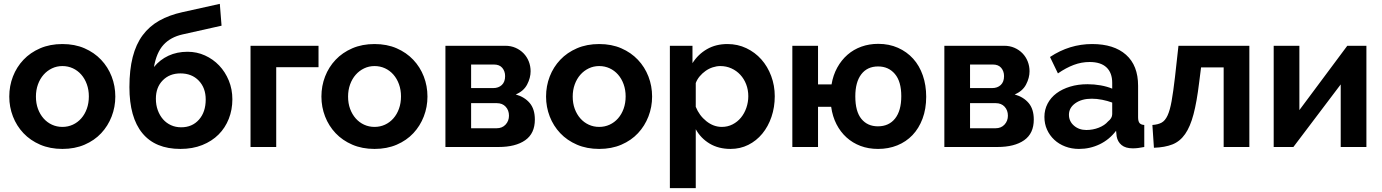

<svg xmlns="http://www.w3.org/2000/svg" viewBox="-20 -761 7157 994"><path d="M303 10Q239 10 188 -12Q137 -34 101.5 -71.5Q66 -109 47 -158Q28 -207 28 -261Q28 -316 47 -365Q66 -414 101.5 -451.5Q137 -489 188 -511Q239 -533 303 -533Q367 -533 417.5 -511Q468 -489 503.5 -451.5Q539 -414 558 -365Q577 -316 577 -261Q577 -207 558 -158Q539 -109 504 -71.5Q469 -34 418 -12Q367 10 303 10ZM166 -261Q166 -226 176.5 -197.5Q187 -169 205.5 -148Q224 -127 249 -115.5Q274 -104 303 -104Q332 -104 357 -115.5Q382 -127 400.5 -148Q419 -169 429.5 -198Q440 -227 440 -262Q440 -296 429.5 -325Q419 -354 400.5 -375Q382 -396 357 -407.5Q332 -419 303 -419Q274 -419 249 -407Q224 -395 205.5 -374Q187 -353 176.5 -324Q166 -295 166 -261Z M926 -583Q863 -569 826.5 -529Q790 -489 777 -414Q808 -452 852 -472.5Q896 -493 951 -493Q999 -493 1041 -474Q1083 -455 1114.5 -422Q1146 -389 1164.5 -344Q1183 -299 1183 -247Q1183 -193 1164.5 -146Q1146 -99 1111.5 -64.5Q1077 -30 1027 -10Q977 10 914 10Q784 10 717 -71.5Q650 -153 650 -310Q650 -399 667 -465.5Q684 -532 718.5 -578.5Q753 -625 804.5 -654Q856 -683 924 -698L1118 -741L1127 -628ZM787 -250Q787 -217 797 -190Q807 -163 824 -143.5Q841 -124 865 -113Q889 -102 918 -102Q975 -102 1010 -141.5Q1045 -181 1045 -246Q1045 -306 1009 -343.5Q973 -381 914 -381Q858 -381 822.5 -345Q787 -309 787 -250Z M1629 -413H1410V0H1277V-524H1629Z M1919 10Q1855 10 1804 -12Q1753 -34 1717.5 -71.5Q1682 -109 1663 -158Q1644 -207 1644 -261Q1644 -316 1663 -365Q1682 -414 1717.5 -451.5Q1753 -489 1804 -511Q1855 -533 1919 -533Q1983 -533 2033.5 -511Q2084 -489 2119.5 -451.5Q2155 -414 2174 -365Q2193 -316 2193 -261Q2193 -207 2174 -158Q2155 -109 2120 -71.5Q2085 -34 2034 -12Q1983 10 1919 10ZM1782 -261Q1782 -226 1792.5 -197.5Q1803 -169 1821.5 -148Q1840 -127 1865 -115.5Q1890 -104 1919 -104Q1948 -104 1973 -115.5Q1998 -127 2016.5 -148Q2035 -169 2045.5 -198Q2056 -227 2056 -262Q2056 -296 2045.5 -325Q2035 -354 2016.5 -375Q1998 -396 1973 -407.5Q1948 -419 1919 -419Q1890 -419 1865 -407Q1840 -395 1821.5 -374Q1803 -353 1792.5 -324Q1782 -295 1782 -261Z M2596 -524Q2625 -524 2649 -513.5Q2673 -503 2690.5 -485Q2708 -467 2717.5 -443Q2727 -419 2727 -392Q2727 -358 2709 -323.5Q2691 -289 2650 -272Q2696 -259 2722.5 -227.5Q2749 -196 2749 -142Q2749 -70 2699 -35Q2649 0 2561 0H2286V-524ZM2533 -305Q2561 -305 2578 -321Q2595 -337 2595 -367Q2595 -392 2580.5 -409.5Q2566 -427 2537 -427H2419V-305ZM2551 -97Q2580 -97 2597.5 -116Q2615 -135 2615 -162Q2615 -190 2598 -208.5Q2581 -227 2552 -227H2419V-97Z M3082 10Q3018 10 2967 -12Q2916 -34 2880.5 -71.5Q2845 -109 2826 -158Q2807 -207 2807 -261Q2807 -316 2826 -365Q2845 -414 2880.5 -451.5Q2916 -489 2967 -511Q3018 -533 3082 -533Q3146 -533 3196.5 -511Q3247 -489 3282.5 -451.5Q3318 -414 3337 -365Q3356 -316 3356 -261Q3356 -207 3337 -158Q3318 -109 3283 -71.5Q3248 -34 3197 -12Q3146 10 3082 10ZM2945 -261Q2945 -226 2955.5 -197.5Q2966 -169 2984.5 -148Q3003 -127 3028 -115.5Q3053 -104 3082 -104Q3111 -104 3136 -115.5Q3161 -127 3179.5 -148Q3198 -169 3208.5 -198Q3219 -227 3219 -262Q3219 -296 3208.5 -325Q3198 -354 3179.5 -375Q3161 -396 3136 -407.5Q3111 -419 3082 -419Q3053 -419 3028 -407Q3003 -395 2984.5 -374Q2966 -353 2955.5 -324Q2945 -295 2945 -261Z M3762 10Q3700 10 3654 -17.5Q3608 -45 3582 -92V213H3448V-524H3565V-434Q3594 -480 3640 -506.5Q3686 -533 3746 -533Q3799 -533 3844 -511.5Q3889 -490 3921.5 -453.5Q3954 -417 3972.5 -367.5Q3991 -318 3991 -263Q3991 -206 3974 -156Q3957 -106 3926.5 -69Q3896 -32 3854 -11Q3812 10 3762 10ZM3717 -104Q3747 -104 3772.5 -117Q3798 -130 3816 -152Q3834 -174 3844 -203Q3854 -232 3854 -263Q3854 -296 3843 -324.5Q3832 -353 3812.5 -374Q3793 -395 3766.5 -407Q3740 -419 3709 -419Q3690 -419 3670 -412.5Q3650 -406 3633 -394Q3616 -382 3602.5 -366Q3589 -350 3582 -331V-208Q3600 -163 3637 -133.5Q3674 -104 3717 -104Z M4285 -324Q4293 -372 4314.5 -411Q4336 -450 4367.5 -477.5Q4399 -505 4439.5 -519.5Q4480 -534 4527 -534Q4583 -534 4629 -513.5Q4675 -493 4707.5 -457Q4740 -421 4757.5 -370.5Q4775 -320 4775 -260Q4775 -197 4756 -146.5Q4737 -96 4704 -61.5Q4671 -27 4625.5 -8.5Q4580 10 4526 10Q4476 10 4435 -5.5Q4394 -21 4362.5 -49.5Q4331 -78 4310.5 -118Q4290 -158 4283 -208H4215V0H4082V-524H4215V-324ZM4408 -262Q4408 -184 4439.5 -145.5Q4471 -107 4525 -107Q4582 -107 4614 -147.5Q4646 -188 4646 -263Q4646 -339 4613 -378Q4580 -417 4526 -417Q4470 -417 4439 -376.5Q4408 -336 4408 -262Z M5179 -524Q5208 -524 5232 -513.5Q5256 -503 5273.5 -485Q5291 -467 5300.5 -443Q5310 -419 5310 -392Q5310 -358 5292 -323.5Q5274 -289 5233 -272Q5279 -259 5305.5 -227.5Q5332 -196 5332 -142Q5332 -70 5282 -35Q5232 0 5144 0H4869V-524ZM5116 -305Q5144 -305 5161 -321Q5178 -337 5178 -367Q5178 -392 5163.5 -409.5Q5149 -427 5120 -427H5002V-305ZM5134 -97Q5163 -97 5180.5 -116Q5198 -135 5198 -162Q5198 -190 5181 -208.5Q5164 -227 5135 -227H5002V-97Z M5566 10Q5528 10 5495 -2.5Q5462 -15 5438 -37.5Q5414 -60 5400.5 -90Q5387 -120 5387 -156Q5387 -193 5403.5 -224.5Q5420 -256 5449.5 -278Q5479 -300 5520 -312.5Q5561 -325 5610 -325Q5645 -325 5678.5 -319Q5712 -313 5738 -302V-332Q5738 -384 5708.5 -412Q5679 -440 5621 -440Q5579 -440 5539 -425Q5499 -410 5457 -381L5416 -466Q5517 -533 5634 -533Q5747 -533 5809.5 -477.5Q5872 -422 5872 -317V-154Q5872 -133 5879.5 -124Q5887 -115 5904 -114V0Q5870 7 5845 7Q5807 7 5786.5 -10Q5766 -27 5761 -55L5758 -84Q5723 -38 5673 -14Q5623 10 5566 10ZM5604 -88Q5638 -88 5668.5 -100Q5699 -112 5716 -132Q5738 -149 5738 -170V-230Q5714 -239 5686 -244.5Q5658 -250 5632 -250Q5580 -250 5547 -226.5Q5514 -203 5514 -167Q5514 -133 5540 -110.5Q5566 -88 5604 -88Z M5946 -114Q5975 -116 5993.5 -126Q6012 -136 6024.5 -163Q6037 -190 6045.5 -237.5Q6054 -285 6063 -362L6081 -524H6448V0H6315V-412H6198L6188 -333Q6176 -234 6159 -169.5Q6142 -105 6115.5 -67Q6089 -29 6050 -13.5Q6011 2 5954 4Z M6707 -191 6955 -524H7054V0H6921V-324L6676 0H6574V-524H6707Z"/></svg>

Font: Oxford Sans
Style: Bold
Weight: 700
Designer: Matt McInerney, Pablo Impallari, Rodrigo Fuenzalida
Foundry: Matt McInerney, Pablo Impallari, Rodrigo Fuenzalida
Version: Version 3.000g; ttfautohint (v1.5) -l 8 -r 28 -G 28 -x 14 -D